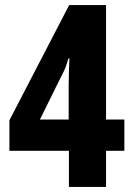

<svg xmlns="http://www.w3.org/2000/svg" viewBox="-20 -735 521 755"><path d="M469 -142V-265H397V-715H252L17 -262V-142H251V0H397V-142ZM250 -265H137L219 -431C231 -452 241 -476 249 -505H253C252 -497 250 -415 250 -398Z"/></svg>

Font: Noto Sans Arabic UI XCn XBd
Style: Regular
Weight: 800
Width: 2
Designer: Monotype Design Team, Nadine Chahine and Nizar Qandah
Foundry: Monotype Imaging Inc.
Version: Version 2.010